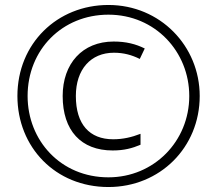

<svg xmlns="http://www.w3.org/2000/svg" viewBox="-20 -836 872 772"><path d="M416 -84C623 -84 783 -243 783 -450C783 -651 624 -816 416 -816C210 -816 50 -661 50 -450C50 -244 203 -84 416 -84ZM416 -123C224 -123 91 -271 91 -450C91 -636 230 -777 416 -777C604 -777 741 -628 741 -450C741 -268 599 -123 416 -123ZM433 -231C479 -231 512 -240 545 -254V-298C509 -284 474 -276 435 -276C340 -276 285 -336 285 -450C285 -557 345 -624 438 -624C477 -624 510 -615 542 -599L562 -641C526 -659 487 -669 437 -669C311 -669 232 -580 232 -450C232 -311 306 -231 433 -231Z"/></svg>

Font: Noto Sans Telugu UI Light
Style: Regular
Weight: 300
Designer: Jelle Bosma - Monotype Design Team
Foundry: Monotype Imaging Inc.
Version: Version 2.005